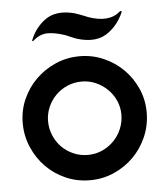

<svg xmlns="http://www.w3.org/2000/svg" viewBox="-50 -701 649 756"><g transform="rotate(-5 275.0 -323.5)"><path d="M458 -641Q438 -593 400 -564Q351 -525 271 -550Q270 -550 252 -557.5Q234 -565 230 -567Q189 -581 159.5 -581Q130 -581 103 -558Q99 -553 96 -557Q113 -603 152 -634Q198 -670 273 -650Q280 -648 290 -644L311 -636Q321 -632 323 -631Q404 -602 449 -641Q453 -644 454 -643.5Q455 -643 456 -642ZM421 -237Q421 -266 409.5 -292Q398 -318 378 -337.5Q358 -357 332 -368.5Q306 -380 276 -380Q246 -380 219.5 -368.5Q193 -357 173.5 -337.5Q154 -318 142.5 -291.5Q131 -265 131 -236Q131 -206 142.5 -179Q154 -152 173.5 -132.5Q193 -113 219.5 -101.5Q246 -90 276 -90Q306 -90 332 -101.5Q358 -113 378 -133Q398 -153 409.5 -180Q421 -207 421 -237ZM521 -237Q521 -186 501.5 -141Q482 -96 448.5 -62.5Q415 -29 370.5 -9.5Q326 10 276 10Q225 10 180.5 -9.5Q136 -29 103 -62.5Q70 -96 50.5 -141Q31 -186 31 -237Q31 -287 50.5 -331Q70 -375 103.5 -408Q137 -441 181.5 -460.5Q226 -480 277 -480Q327 -480 371.5 -460.5Q416 -441 449 -408Q482 -375 501.5 -331Q521 -287 521 -237Z"/></g></svg>

Font: Railway
Style: Regular
Weight: 400
Version: 1.000